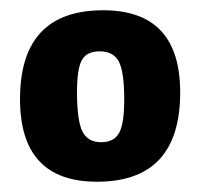

<svg xmlns="http://www.w3.org/2000/svg" viewBox="-20 -673 391 374"><path d="M181 -653Q331 -653 331 -493Q331 -319 169 -319Q19 -319 19 -480Q19 -653 181 -653ZM174 -573Q149 -573 139.5 -556Q130 -539 130 -494Q130 -438 140.5 -417Q151 -396 177 -396Q202 -396 212 -414Q222 -432 222 -479Q222 -533 211.5 -553Q201 -573 174 -573Z"/></svg>

Font: Alegreya Sans SC ExtraBold
Style: Regular
Weight: 800
Designer: Juan Pablo del Peral
Foundry: Huerta Tipografica
Version: Version 2.007